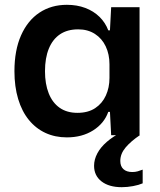

<svg xmlns="http://www.w3.org/2000/svg" viewBox="-20 -562 667 798"><path d="M258 9Q209 9 169 -9.5Q129 -28 100 -63.5Q71 -99 55.5 -150.5Q40 -202 40 -266Q40 -353 67.5 -415Q95 -477 144 -509.5Q193 -542 258 -542Q300 -542 334.5 -529Q369 -516 393.5 -492Q418 -468 430 -436H437L442 -532H560V0H442L437 -97H430Q413 -49 367 -20Q321 9 258 9ZM302 -93Q346 -93 375.5 -112.5Q405 -132 420 -165Q435 -198 435 -238V-295Q435 -336 419.5 -369Q404 -402 374.5 -421Q345 -440 305 -440Q260 -440 229.5 -419.5Q199 -399 183 -360Q167 -321 167 -266Q167 -213 182.5 -174Q198 -135 228 -114Q258 -93 302 -93ZM486 216Q433 216 402 192Q371 168 371 127Q371 101 384.5 75.5Q398 50 424 27.5Q450 5 487 -14H552L561 0Q524 25 502 51Q480 77 480 107Q480 129 493 141Q506 153 530 153Q542 153 552.5 150Q563 147 573 143V200Q557 207 533 211.5Q509 216 486 216Z"/></svg>

Font: Mona Sans ExtraLight SemiBold
Style: Regular
Weight: 600
Version: Version 2.000